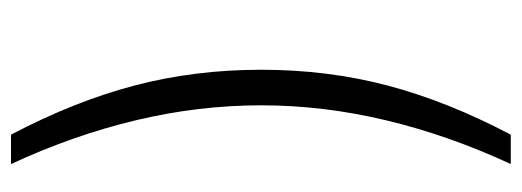

<svg xmlns="http://www.w3.org/2000/svg" viewBox="-312 -432 925 340"><g transform="rotate(-90 150.0 -262.5)"><path d="M81 180H29Q80 70 106.5 -41Q133 -152 133 -262Q133 -373 106.5 -484Q80 -595 29 -705H81Q140 -593 168 -486.5Q196 -380 196 -262Q196 -144 168 -38Q140 68 81 180Z"/></g></svg>

Font: Winston Light
Style: Regular
Weight: 300
Designer: Original fonts by Vernon Adams / Changes by Cristiano Sobral
Foundry: Original fonts by Vernon Adams / Changes by Cristiano Sobral
Version: Version 2.503;July 17, 2020;FontCreator 13.0.0.2655 64-bit